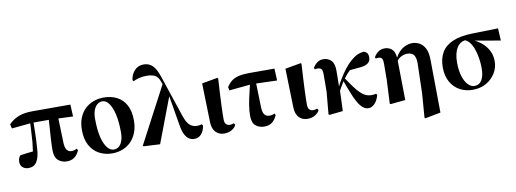

<svg xmlns="http://www.w3.org/2000/svg" viewBox="-75 -1288 5298 1970"><g transform="rotate(-10 2574.0 -303.0)"><path d="M127 16Q91 16 66.5 -4Q42 -24 42 -61Q42 -80 47.5 -97.5Q53 -115 66 -128Q104 -133 142 -138Q169 -141 199 -144Q206 -190 211 -240Q216 -306 219 -369Q221 -403 222 -433L28 -414L17 -459Q64 -506 122 -528.5Q180 -551 263 -551H661L667 -426L515 -432L523 -176Q525 -124 543 -101.5Q561 -79 588 -79Q607 -79 619.5 -82.5Q632 -86 646 -93L657 -78Q638 -30 605 -6.5Q572 17 527 17Q472 17 435.5 -16Q399 -49 399 -122Q399 -172 402.5 -232Q406 -292 411 -357Q413 -396 416 -435H257Q257 -409 256 -381Q255 -324 253 -267.5Q251 -211 247 -164Q242 -75 213 -29.5Q184 16 127 16Z M999 17Q925 17 864 -15.5Q803 -48 767.5 -112.5Q732 -177 732 -273Q732 -344 753.5 -398Q775 -452 813 -488.5Q851 -525 901 -544Q951 -563 1009 -563Q1088 -563 1148 -531.5Q1208 -500 1241.5 -437Q1275 -374 1275 -280Q1275 -208 1253.5 -152.5Q1232 -97 1194 -59Q1156 -21 1106 -2Q1056 17 999 17ZM1020 -19Q1054 -19 1076.5 -39Q1099 -59 1111 -95.5Q1123 -132 1123 -179Q1123 -291 1105 -368.5Q1087 -446 1057 -486.5Q1027 -527 990 -527Q959 -527 935 -507Q911 -487 898 -450.5Q885 -414 885 -366Q885 -248 904 -171Q923 -94 954 -56.5Q985 -19 1020 -19Z M1326 1 1320 -7 1629 -593 1619 -621Q1601 -673 1567.5 -689.5Q1534 -706 1481 -706Q1435 -706 1400 -696Q1365 -686 1342 -674L1332 -688Q1340 -747 1377 -786.5Q1414 -826 1472 -826Q1528 -826 1564.5 -789.5Q1601 -753 1629 -668L1774 -235Q1790 -187 1809.5 -160Q1829 -133 1852.5 -121.5Q1876 -110 1903 -110Q1915 -110 1929.5 -112Q1944 -114 1954 -118L1964 -102Q1955 -46 1926 -14.5Q1897 17 1853 17Q1825 17 1799.5 1.5Q1774 -14 1755 -51.5Q1736 -89 1726 -156L1675 -459L1497 10Z M2166 16Q2111 16 2077 -20Q2043 -56 2041 -123L2030 -530L2193 -559L2201 -552Q2195 -454 2191.5 -385Q2188 -316 2186 -268.5Q2184 -221 2183.5 -188.5Q2183 -156 2183 -131Q2183 -91 2199 -76.5Q2215 -62 2237 -62Q2251 -62 2261 -64.5Q2271 -67 2279 -71L2291 -53Q2281 -28 2247.5 -6Q2214 16 2166 16Z M2293 -411 2286 -446Q2310 -484 2340 -507Q2370 -530 2414.5 -540.5Q2459 -551 2525 -551H2787L2793 -426L2576 -433L2583 -181Q2585 -129 2603 -106.5Q2621 -84 2652 -84Q2668 -84 2681 -87Q2694 -90 2707 -97L2717 -79Q2695 -30 2663.5 -6.5Q2632 17 2582 17Q2529 17 2493 -13.5Q2457 -44 2457 -116Q2457 -172 2467 -231Q2477 -290 2491 -347Q2501 -392 2511 -432Z M3034 16Q2979 16 2945 -20Q2911 -56 2909 -123L2898 -530L3061 -559L3069 -552Q3063 -454 3059.5 -385Q3056 -316 3054 -268.5Q3052 -221 3051.5 -188.5Q3051 -156 3051 -131Q3051 -91 3067 -76.5Q3083 -62 3105 -62Q3119 -62 3129 -64.5Q3139 -67 3147 -71L3159 -53Q3149 -28 3115.5 -6Q3082 16 3034 16Z M3261 15 3252 7 3273 -225 3274 -403Q3274 -447 3262 -461Q3250 -475 3220 -475Q3213 -475 3206.5 -474.5Q3200 -474 3193 -472L3188 -488Q3204 -517 3231 -538Q3258 -559 3296 -559Q3346 -559 3378.5 -526Q3411 -493 3410 -416Q3410 -373 3409 -329Q3408 -292 3408 -256Q3426 -292 3447 -327Q3478 -380 3514 -425.5Q3550 -471 3585 -501Q3623 -533 3652.5 -546Q3682 -559 3718 -563Q3738 -558 3751.5 -543Q3765 -528 3765 -497Q3765 -456 3737 -436Q3709 -416 3657 -411L3547 -401Q3514 -369 3481 -326Q3517 -272 3546 -233Q3577 -191 3604.5 -163.5Q3632 -136 3660.5 -123Q3689 -110 3723 -110Q3740 -110 3751 -112Q3762 -114 3769 -116L3779 -102Q3762 -42 3731.5 -12.5Q3701 17 3669 17Q3637 17 3610 -5.5Q3583 -28 3558.5 -71Q3534 -114 3510 -176Q3487 -231 3463 -300Q3453 -284 3444 -270Q3432 -250 3420 -228Q3415 -219 3410 -209Q3408 -162 3407 -118Q3404 -60 3402 0Z M3890 9 3902 -240 3903 -406Q3903 -447 3892 -461Q3881 -475 3857 -475Q3850 -475 3843.5 -474.5Q3837 -474 3829 -472L3823 -487Q3839 -516 3867 -537.5Q3895 -559 3934 -559Q3967 -559 3992 -545.5Q4017 -532 4032 -503Q4043 -479 4046 -443Q4062 -474 4083 -497Q4115 -531 4152 -547Q4189 -563 4224 -563Q4259 -563 4295 -545.5Q4331 -528 4355.5 -483.5Q4380 -439 4380 -357L4386 189L4225 220L4216 214L4235 -37L4243 -334Q4245 -387 4234 -415.5Q4223 -444 4202 -454.5Q4181 -465 4154 -465Q4126 -465 4094 -450Q4067 -437 4047 -412L4053 0L3898 15Z M4754 17Q4680 17 4620 -16Q4560 -49 4525 -112Q4490 -175 4490 -263Q4490 -353 4526.5 -416.5Q4563 -480 4642.5 -515Q4722 -550 4852 -553L5118 -559L5125 -431L4859 -477Q4901 -457 4938 -425Q4977 -390 5001.5 -342.5Q5026 -295 5026 -233Q5026 -167 4991.5 -110Q4957 -53 4896 -18Q4835 17 4754 17ZM4762 -498Q4707 -488 4679 -442Q4643 -383 4643 -290Q4643 -202 4662.5 -141.5Q4682 -81 4713 -50Q4744 -19 4778 -19Q4830 -19 4856 -63.5Q4882 -108 4882 -185Q4882 -239 4873 -294.5Q4864 -350 4846 -396.5Q4828 -443 4801 -472Q4783 -491 4762 -498Z"/></g></svg>

Font: Early Summer Mincho Heavy
Style: Regular
Weight: 900
Designer: GuiWonder
Version: Version 1.002